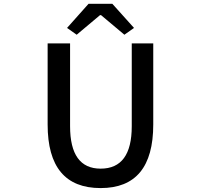

<svg xmlns="http://www.w3.org/2000/svg" viewBox="-20 -961 1040 994"><path d="M501 12.7Q226.6 12.7 226.6 -316.4V-736.3H342.8V-307.6Q342.8 -87.9 501 -87.9Q662.1 -87.9 662.1 -307.6V-736.3H773.4V-316.4Q773.4 12.7 501 12.7ZM327.1 -816.4 438.5 -941.4H561.5L673.8 -816.4L624 -781.2L502.9 -882.8H498L377 -781.2Z"/></svg>

Font: Gen Shin Gothic Monospace Medium
Style: Regular
Weight: 500
Designer: [Source Han Sans]
Ryoko NISHIZUKA  (kana & ideographs); Paul D. Hunt (Latin, Greek & Cyrillic); Wenlong ZHANG  (bopomofo
Version: Version 1.002.20150607